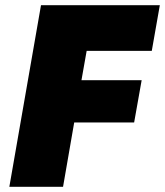

<svg xmlns="http://www.w3.org/2000/svg" viewBox="-20 -720 636 740"><path d="M223 0 266 -248H497L526 -411H294L314 -524H565L596 -700H138L16 0Z"/></svg>

Font: Fixel Display Black
Style: Italic
Weight: 900
Italic angle: -10°
Designer: AlfaBravo + MacPaw
Foundry: Kyrylo Tkachov, Marchela Mozhyna, Serhii Makarenko, Maria Weinstein, Zakhar Kryvoshyya
Version: Version 1.210;Glyphs 3.2 (3217)